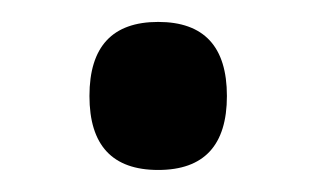

<svg xmlns="http://www.w3.org/2000/svg" viewBox="-20 -149 290 176"><path d="M62 -61Q62 -128.9 125 -128.9Q188 -128.9 188 -61Q188 6.8 125 6.8Q62 6.8 62 -61Z"/></svg>

Font: Noto Serif Tamil
Style: Regular
Weight: 400
Designer: Indian Type Foundry
Foundry: Monotype Imaging Inc.
Version: Version 1.01